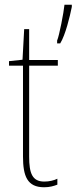

<svg xmlns="http://www.w3.org/2000/svg" viewBox="-20 -780 323 810"><path d="M283 -751V-760H252C249 -728 230 -629 221 -609V-597H234C256 -632 275 -711 283 -751ZM167 -14C116 -14 103 -49 103 -119V-503H224V-527H103V-657H82L75 -528L18 -522V-503H77V-120C77 -37 95 10 166 10C190 10 206 5 222 -1V-26C208 -19 188 -14 167 -14Z"/></svg>

Font: Noto Sans Gurmukhi Condensed Thin
Style: Regular
Weight: 100
Width: 3
Designer: Jelle Bosma - Monotype Design Team
Foundry: Monotype Imaging Inc.
Version: Version 2.004